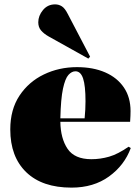

<svg xmlns="http://www.w3.org/2000/svg" viewBox="-20 -844 640 878"><path d="M307 14Q173 14 100 -56.5Q27 -127 27 -252Q27 -343 69 -406.5Q111 -470 180.5 -503.5Q250 -537 332 -537Q406 -537 461 -513Q516 -489 546.5 -444Q577 -399 577 -336Q577 -326 576.5 -314Q576 -302 575 -287H256Q257 -211 289 -163.5Q321 -116 398 -116Q439 -116 479 -127.5Q519 -139 568 -173L578 -167Q549 -88 478.5 -37Q408 14 307 14ZM256 -303H367Q369 -324 370 -343Q371 -362 371 -381Q371 -452 360 -485Q349 -518 325 -518Q308 -518 293 -501.5Q278 -485 268 -438.5Q258 -392 256 -303ZM384 -576 203 -677Q180 -690 167.5 -705Q155 -720 155 -742Q155 -772 176.5 -798Q198 -824 232 -824Q249 -824 263 -815Q277 -806 290 -780L392 -585Z"/></svg>

Font: Display Black
Style: Regular
Weight: 900
Designer: Latin by Veronika Burian and Jose Scaglione. Greek by Irene Vlachou. Cyrillic by Vera Evstafieva.
Foundry: TypeTogether
Version: Version 3.002